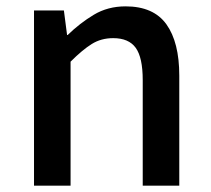

<svg xmlns="http://www.w3.org/2000/svg" viewBox="-20 -584 664 604"><path d="M87 0V-551H181L191 -474H193Q231 -511 275 -537.5Q319 -564 375 -564Q463 -564 503.5 -507.5Q544 -451 544 -346V0H429V-332Q429 -403 407 -433.5Q385 -464 336 -464Q298 -464 268.5 -445.5Q239 -427 202 -390V0Z"/></svg>

Font: Noto Sans JP Thin Medium
Style: Regular
Weight: 500
Version: Version 2.004-H2;hotconv 1.0.118;makeotfexe 2.5.65603